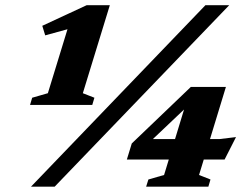

<svg xmlns="http://www.w3.org/2000/svg" viewBox="-20 -702 946 722"><path d="M160 -351.5 252 -651.5 273.5 -603 150 -569 139 -605 306 -682.5H393L291.5 -351.5L335 -334.5L327 -307.5H93L101 -334.5ZM96.5 0 752.5 -682.5H842L185.5 0ZM688.5 -344 712.5 -328.5 520.5 -146.5 513 -179H805L867.5 -186.5L824.5 -102H457L475.5 -162.5L697.5 -375H829.5L728.5 -44L771.5 -27L763.5 0H529.5L538 -27L597 -44Z"/></svg>

Font: Newsreader ExtraBold
Style: Italic
Weight: 800
Italic angle: -17°
Designer: Hugues Gentile
Foundry: Production Type
Version: Version 1.003